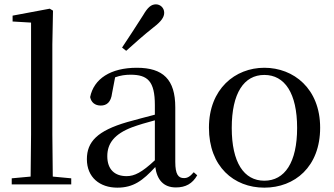

<svg xmlns="http://www.w3.org/2000/svg" viewBox="-20 -849 1540 884"><path d="M120 0H308V-28L223 -36L221 -230V-644L224 -800L209 -809L38 -777V-750L123 -745V-230L121 -36L34 -28V0Z M542 -630 561 -615C601 -651 640 -686 688 -724C722 -750 736 -770 736 -790C736 -814 717 -829 698 -829C676 -829 660 -815 639 -779C603 -722 573 -677 542 -630ZM790 14C834 14 866 -3 888 -42L872 -56C855 -36 843 -29 827 -29C801 -29 787 -46 787 -104V-355C787 -483 731 -537 610 -537C489 -537 412 -486 395 -402C400 -377 418 -363 444 -363C471 -363 491 -378 496 -420L510 -493C535 -502 558 -505 581 -505C660 -505 693 -475 693 -365V-321C651 -310 605 -298 566 -287C428 -247 380 -196 380 -116C380 -32 440 15 520 15C594 15 637 -17 695 -80C703 -21 733 14 790 14ZM693 -111C633 -55 599 -38 563 -38C509 -38 474 -68 474 -130C474 -189 507 -232 588 -263C618 -274 655 -285 693 -295Z M1197 15C1337 15 1454 -81 1454 -261C1454 -441 1332 -537 1197 -537C1063 -537 942 -440 942 -261C942 -82 1057 15 1197 15ZM1197 -17C1103 -17 1047 -101 1047 -260C1047 -420 1103 -504 1197 -504C1291 -504 1348 -420 1348 -260C1348 -101 1291 -17 1197 -17Z"/></svg>

Font: Noto Serif KR Medium
Style: Regular
Weight: 500
Designer: Ryoko NISHIZUKA 西塚涼子 (kana & ideographs); Frank Grießhammer (Latin, Greek & Cyrillic); Wenlong ZHANG 张文龙 (bopomofo); San
Foundry: Adobe
Version: Version 2.001;hotconv 1.1.0;makeotfexe 2.6.0